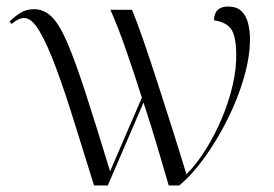

<svg xmlns="http://www.w3.org/2000/svg" viewBox="-20 -566 836 586"><path d="M267 0Q235 -102 206.5 -194Q178 -286 151.5 -357.5Q125 -429 101 -470Q77 -511 54 -511Q36 -511 16 -493L9 -500Q23 -514 41 -526Q59 -538 84 -538Q113 -538 136.5 -516Q160 -494 184 -439Q208 -384 239.5 -287.5Q271 -191 316 -43L413 -268Q391 -337 366 -409.5Q341 -482 317 -536H383Q398 -500 418 -442Q438 -384 460.5 -314.5Q483 -245 506 -172.5Q529 -100 549 -34Q580 -65 607.5 -109Q635 -153 656.5 -203.5Q678 -254 690 -305.5Q702 -357 701 -404Q700 -458 684.5 -478.5Q669 -499 633 -504Q634 -546 676 -546Q703 -546 717.5 -531.5Q732 -517 737.5 -494Q743 -471 743 -446Q743 -393 724.5 -329Q706 -265 674.5 -202Q643 -139 604.5 -85.5Q566 -32 527 0H495Q479 -54 459.5 -120.5Q440 -187 418 -253L309 0Z"/></svg>

Font: Noto Serif Display Light
Style: Regular
Weight: 300
Designer: Monotype Design Team
Foundry: Monotype Imaging Inc.
Version: Version 2.009